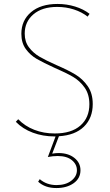

<svg xmlns="http://www.w3.org/2000/svg" viewBox="-20 -683 555 971"><path d="M278 6 244 94Q261 91 276 91Q325 91 356 115.5Q387 140 387 178Q387 219 352.5 243.5Q318 268 265 268Q208 268 173 236L181 223Q216 253 266 253Q312 253 340.5 231Q369 209 369 178Q369 148 343.5 127Q318 106 272 106Q247 106 222 111L261 7H256Q197 7 146 -12Q95 -31 60 -67L72 -80Q106 -45 153.5 -26.5Q201 -8 257 -8Q341 -8 386.5 -48Q432 -88 432 -156Q432 -206 408 -240Q384 -274 349 -294.5Q314 -315 256 -340Q199 -366 166 -385Q133 -404 110.5 -435Q88 -466 88 -512Q88 -580 137 -621.5Q186 -663 271 -663Q317 -663 359.5 -650Q402 -637 433 -613L423 -599Q394 -622 354 -635Q314 -648 269 -648Q193 -648 149 -610.5Q105 -573 105 -513Q105 -472 126.5 -443.5Q148 -415 179.5 -396.5Q211 -378 265 -354Q325 -328 361.5 -306Q398 -284 423.5 -247.5Q449 -211 449 -157Q449 -86 404.5 -42.5Q360 1 278 6Z"/></svg>

Font: Ysabeau SC Thin
Style: Regular
Weight: 200
Designer: Christian Thalmann (Catharsis Fonts)
Version: Version 0.003